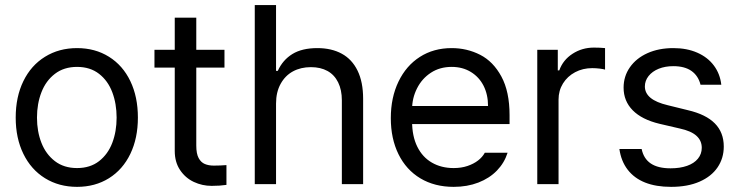

<svg xmlns="http://www.w3.org/2000/svg" viewBox="-20 -727 2919 758"><path d="M42 -262.7Q42 -344.7 72.3 -406.7Q102.5 -468.8 157.7 -502.9Q212.9 -537.1 284.2 -537.1Q355.5 -537.1 410.2 -502.9Q464.8 -468.8 494.6 -406.7Q524.4 -344.7 524.4 -262.7Q524.4 -181.6 494.6 -119.6Q464.8 -57.6 410.2 -23.4Q355.5 10.7 284.2 10.7Q212.9 10.7 157.7 -23.4Q102.5 -57.6 72.3 -119.6Q42 -181.6 42 -262.7ZM440.4 -262.7Q440.4 -317.4 423.3 -362.8Q406.2 -408.2 371.1 -435.5Q335.9 -462.9 284.2 -462.9Q232.4 -462.9 196.8 -435.5Q161.1 -408.2 143.6 -362.8Q126 -317.4 126 -262.7Q126 -208 143.6 -163.1Q161.1 -118.2 196.8 -90.8Q232.4 -63.5 284.2 -63.5Q335.9 -63.5 371.1 -90.8Q406.2 -118.2 423.3 -163.1Q440.4 -208 440.4 -262.7Z M866.2 -460H589.8V-530.3H866.2ZM754.9 -657.2V-152.3Q754.9 -120.1 764.2 -103Q773.4 -85.9 788.6 -79.6Q803.7 -73.2 824.2 -73.2Q848.6 -73.2 874 -75.2V2.9Q848.6 6.8 815.4 6.8Q778.3 6.8 745.1 -8.8Q711.9 -24.4 690.9 -55.7Q669.9 -86.9 669.9 -130.9V-657.2Z M1069.8 0H985.8V-707H1069.8V-447.3H1076.7Q1096.2 -490.2 1134.3 -513.7Q1172.4 -537.1 1232.9 -537.1Q1288.6 -537.1 1329.1 -515.1Q1369.6 -493.2 1391.6 -448.2Q1413.6 -403.3 1413.6 -336.9V0H1329.6V-331.1Q1329.6 -372.1 1314.9 -401.9Q1300.3 -431.6 1272.9 -446.8Q1245.6 -461.9 1207.5 -461.9Q1167.5 -461.9 1136.7 -445.3Q1106 -428.7 1087.9 -396Q1069.8 -363.3 1069.8 -318.4Z M1522.9 -260.7Q1522.9 -341.8 1553.2 -404.8Q1583.5 -467.8 1637.7 -502.4Q1691.9 -537.1 1763.2 -537.1Q1823.7 -537.1 1875.5 -510.7Q1927.2 -484.4 1959.5 -424.8Q1991.7 -365.2 1991.7 -272.5V-237.3H1581.5V-308.6H1906.7Q1906.7 -353.5 1889.2 -388.2Q1871.6 -422.9 1838.9 -442.9Q1806.2 -462.9 1763.2 -462.9Q1716.3 -462.9 1681.2 -439.9Q1646 -417 1626.5 -378.4Q1606.9 -339.8 1606.9 -295.9V-248Q1606.9 -189.5 1627.4 -147.9Q1647.9 -106.4 1685.1 -85Q1722.2 -63.5 1771 -63.5Q1801.3 -63.5 1825.7 -71.8Q1850.1 -80.1 1867.2 -93.3Q1884.3 -106.4 1894 -124H1983.9Q1971.2 -84 1941.9 -53.7Q1912.6 -23.4 1868.7 -6.3Q1824.7 10.7 1771 10.7Q1695.8 10.7 1639.6 -22.9Q1583.5 -56.6 1553.2 -118.2Q1522.9 -179.7 1522.9 -260.7Z M2101.1 -530.3H2182.1V-449.2H2188Q2202.6 -490.2 2240.2 -514.6Q2277.8 -539.1 2324.7 -539.1Q2349.1 -539.1 2368.7 -537.1V-452.1Q2363.8 -454.1 2348.1 -456.1Q2332.5 -458 2317.9 -458Q2280.8 -458 2250.5 -441.9Q2220.2 -425.8 2202.6 -397.5Q2185.1 -369.1 2185.1 -334V0H2101.1Z M2638.2 -465.8Q2606 -465.8 2580.6 -455.6Q2555.2 -445.3 2540.5 -426.8Q2525.9 -408.2 2525.9 -385.7Q2525.9 -359.4 2548.3 -340.8Q2570.8 -322.3 2616.7 -311.5L2695.8 -292Q2767.1 -275.4 2802.2 -239.7Q2837.4 -204.1 2837.4 -148.4Q2837.4 -102.5 2813 -66.4Q2788.6 -30.3 2741.7 -9.8Q2694.8 10.7 2629.4 10.7Q2569.8 10.7 2526.9 -6.3Q2483.9 -23.4 2458 -57.1Q2432.1 -90.8 2425.3 -138.7H2513.2Q2521 -100.6 2549.3 -81.5Q2577.6 -62.5 2627.4 -62.5Q2664.6 -62.5 2692.4 -72.3Q2720.2 -82 2735.4 -100.6Q2750.5 -119.1 2750.5 -143.6Q2750.5 -171.9 2729.5 -190.9Q2708.5 -210 2663.6 -219.7L2583.5 -238.3Q2514.2 -254.9 2478 -291.5Q2441.9 -328.1 2441.9 -380.9Q2441.9 -425.8 2466.8 -461.4Q2491.7 -497.1 2536.1 -517.1Q2580.6 -537.1 2638.2 -537.1Q2691.9 -537.1 2732.9 -519Q2773.9 -501 2798.3 -468.3Q2822.8 -435.5 2827.6 -392.6H2745.6Q2736.8 -427.7 2710 -446.8Q2683.1 -465.8 2638.2 -465.8Z"/></svg>

Font: Pretendard JP Variable
Style: Regular
Weight: 400
Designer: Base glyphs from Inter by Rasmus Andersson; Hangul glyphs from Noto Sans CJK(Source Han Sans) by Jang Soo-young and Kang
Foundry: Kil Hyung-jin
Version: Version 1.307;Glyphs 3.2 (3192)